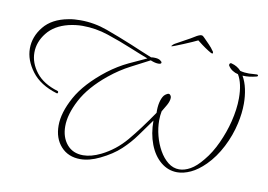

<svg xmlns="http://www.w3.org/2000/svg" viewBox="-73 -724 1248 894"><g transform="rotate(10 551.5 -277.0)"><path d="M355 56Q298 56 263.5 18Q229 -20 229 -81Q229 -142 270 -216.5Q311 -291 405 -364Q451 -399 499.5 -422Q548 -445 582 -460Q560 -468 538.5 -477Q517 -486 499 -493Q441 -517 381 -537Q321 -557 259 -557Q243 -557 226.5 -555Q210 -553 193 -549Q128 -533 93.5 -489.5Q59 -446 59 -396Q59 -347 93 -303Q127 -259 197 -238Q200 -237 200 -233Q200 -226 194 -227Q114 -251 74.5 -303.5Q35 -356 35 -411Q35 -467 73.5 -514.5Q112 -562 188 -576Q202 -579 216.5 -580Q231 -581 245 -581Q310 -581 372 -558.5Q434 -536 497 -510Q523 -499 548 -488.5Q573 -478 598 -468Q603 -469 606.5 -469Q610 -469 613 -469Q631 -469 640.5 -463Q650 -457 650 -452Q650 -445 636 -445Q629 -445 620 -447Q611 -449 599 -454Q563 -435 512.5 -409Q462 -383 414 -344Q333 -278 296.5 -208.5Q260 -139 260 -83Q260 -31 288 2.5Q316 36 365 36Q403 36 448 14Q513 -18 561.5 -75.5Q610 -133 668 -218Q667 -245 672 -267Q677 -289 687 -302Q692 -308 700.5 -312.5Q709 -317 714 -313Q721 -307 721 -298Q721 -283 710 -263Q699 -243 690 -229Q688 -219 687 -208Q686 -197 686 -186Q686 -150 695.5 -113.5Q705 -77 722.5 -46Q740 -15 764 4Q788 23 817 23Q842 23 869.5 7.5Q897 -8 926 -44Q958 -82 982 -134.5Q1006 -187 1019 -239Q1034 -299 1034 -351Q1034 -421 1010 -461Q996 -464 983.5 -472Q971 -480 963 -493Q962 -494 962 -497Q962 -502 965.5 -504.5Q969 -507 973 -505Q1000 -498 1018 -478Q1029 -475 1039.5 -474Q1050 -473 1060 -473Q1069 -473 1077.5 -474Q1086 -475 1096 -475H1097Q1103 -475 1103 -471Q1103 -466 1096 -465Q1081 -461 1064.5 -459Q1048 -457 1032 -458Q1047 -432 1054 -399Q1061 -366 1061 -330Q1061 -285 1050 -236Q1037 -177 1008.5 -121.5Q980 -66 941 -27Q907 7 873.5 22.5Q840 38 810 38Q767 38 732.5 9.5Q698 -19 679 -68.5Q660 -118 660 -180Q631 -140 603.5 -101.5Q576 -63 539.5 -29Q503 5 447 32Q398 56 355 56ZM682 -535Q682 -535 682 -537Q683 -539 688 -543.5Q693 -548 697 -550Q714 -560 740.5 -574Q767 -588 784 -599Q790 -603 798 -606.5Q806 -610 811 -610Q816 -610 819.5 -607Q823 -604 827 -600Q838 -589 852.5 -574Q867 -559 873 -549Q875 -548 877 -543.5Q879 -539 878 -537Q878 -535 874 -535Q871 -535 855 -545Q839 -555 823 -567Q807 -579 801 -584Q793 -580 775 -572Q757 -564 736.5 -555.5Q716 -547 700.5 -541Q685 -535 682 -535Z"/></g></svg>

Font: Waterfall
Style: Regular
Weight: 400
Designer: Robert E. Leuschke
Foundry: Robert E. Leuschke
Version: Version 1.010; ttfautohint (v1.8.3)